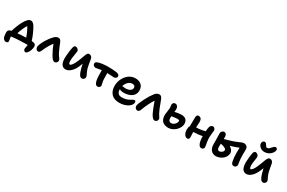

<svg xmlns="http://www.w3.org/2000/svg" viewBox="168 -2325 5992 4011"><g transform="rotate(30 3163.5 -319.0)"><path d="M570.8 121.1Q547.4 121.1 533.7 103.5Q520 85.9 520 62Q520 50.3 527.8 15.9Q535.6 -18.6 538.1 -34.2Q532.2 -34.2 519 -34.7Q505.9 -35.2 498 -35.2Q418.5 -35.2 317.4 -28.8Q216.3 -22.5 143.1 -12.2Q145 1.5 149.4 28.6Q153.8 55.7 156 73Q158.2 90.3 158.2 99.1Q158.2 116.7 143.3 127.9Q128.4 139.2 107.9 139.2Q80.1 139.2 56.4 116.2Q32.7 93.3 25.9 61Q16.1 14.6 16.1 -36.1Q16.1 -67.4 29.1 -86.9Q42 -106.4 73.2 -115.2Q78.6 -116.7 98.1 -121.1Q112.3 -173.3 138.7 -241.7Q165 -310.1 191.9 -360.8Q269.5 -511.2 344.2 -511.2Q401.4 -511.2 450.2 -421.9Q523.4 -291.5 568.8 -147Q586.4 -145 596.2 -145Q637.2 -140.6 655.5 -122.8Q673.8 -105 673.8 -69.8Q673.8 -33.7 659.4 10.5Q645 54.7 620.4 87.9Q595.7 121.1 570.8 121.1ZM269 -252Q247.6 -201.7 228 -138.2Q323.7 -148.4 434.1 -149.9Q412.6 -212.9 384 -274.4Q355.5 -335.9 331.1 -372.1Q296.9 -318.8 269 -252Z M792.5 -23.9Q762.2 -23.9 744.9 -46.6Q727.5 -69.3 727.5 -101.1Q727.5 -127.4 750.7 -181.4Q773.9 -235.4 805.2 -286.1Q853.5 -366.2 917.5 -435.1Q970.2 -487.8 1018.6 -487.8Q1046.4 -487.8 1064.2 -472.4Q1082 -457 1097.2 -420.9Q1101.1 -411.6 1115.5 -375.7Q1129.9 -339.8 1143.1 -309.1Q1156.2 -278.3 1168.5 -252Q1200.2 -181.2 1244.6 -125Q1253.4 -112.3 1257.1 -106.7Q1260.7 -101.1 1263.7 -92.3Q1266.6 -83.5 1266.6 -73.2Q1266.6 -44.9 1246.8 -24.9Q1227.1 -4.9 1200.2 -4.9Q1170.4 -4.9 1143.8 -34.2Q1117.2 -63.5 1088.4 -116.2Q1065.9 -153.3 1037.1 -214.6Q1008.3 -275.9 990.2 -326.2Q954.1 -277.8 916.7 -213.9Q879.4 -149.9 857.4 -94.2Q841.8 -58.1 827.9 -41Q814 -23.9 792.5 -23.9Z M1472.2 13.2Q1436 13.2 1410.2 -3.4Q1384.3 -20 1370.4 -48.8Q1356.4 -77.6 1350.3 -110.1Q1344.2 -142.6 1344.2 -181.2Q1344.2 -234.9 1353.3 -315.7Q1362.3 -396.5 1371.6 -437Q1383.8 -508.8 1421.4 -508.8Q1452.1 -508.8 1476.8 -486.8Q1501.5 -464.8 1501.5 -436Q1501.5 -419.9 1486.8 -335.2Q1472.2 -250.5 1472.2 -208Q1472.2 -189 1473.1 -175.8Q1474.1 -162.6 1476.8 -148.4Q1479.5 -134.3 1485.6 -126.7Q1491.7 -119.1 1501.5 -119.1Q1550.3 -119.1 1620.1 -284.2Q1633.8 -314.5 1647.7 -353.3Q1661.6 -392.1 1670.4 -417.5Q1679.2 -442.9 1689.9 -466.8Q1700.7 -490.7 1714.1 -502.4Q1727.5 -514.2 1745.1 -514.2Q1778.8 -514.2 1799.8 -494.1Q1820.8 -474.1 1826.2 -440.9Q1849.6 -295.4 1865.2 -235.8Q1876.5 -194.3 1893.8 -157.7Q1911.1 -121.1 1921.6 -98.9Q1932.1 -76.7 1932.1 -60.1Q1932.1 -33.2 1911.9 -13.2Q1891.6 6.8 1864.3 6.8Q1826.2 6.8 1801.3 -34.4Q1776.4 -75.7 1752.4 -161.1Q1740.2 -205.1 1726.6 -270Q1722.7 -258.8 1702.1 -205.1Q1662.1 -104.5 1600.1 -45.7Q1538.1 13.2 1472.2 13.2Z M2232.9 -9.8Q2210.4 -9.8 2195.1 -23.2Q2179.7 -36.6 2168 -64Q2142.1 -120.6 2142.1 -287.1Q2142.1 -300.3 2141.6 -322.3Q2141.1 -344.2 2141.1 -353Q2109.4 -349.1 2065.4 -339.1Q2021.5 -329.1 2002 -329.1Q1974.1 -329.1 1953.6 -348.6Q1933.1 -368.2 1933.1 -395Q1933.1 -430.2 1978 -446.8Q2069.8 -481 2231 -481Q2333.5 -481 2423.8 -469.2Q2458.5 -464.8 2479.7 -449Q2501 -433.1 2501 -410.2Q2501 -385.7 2481.4 -366.9Q2461.9 -348.1 2432.1 -348.1Q2415.5 -348.1 2358.9 -352.5Q2302.2 -356.9 2270 -357.9Q2272 -283.7 2272 -244.1Q2272 -198.2 2278.1 -161.6Q2284.2 -125 2290.5 -102.5Q2296.9 -80.1 2296.9 -68.8Q2296.9 -43.5 2277.8 -26.6Q2258.8 -9.8 2232.9 -9.8Z M2794.9 56.2Q2665 56.2 2600.3 -14.9Q2535.6 -85.9 2535.6 -206.1Q2535.6 -255.9 2549.1 -306.2Q2562.5 -356.4 2588.9 -401.4Q2615.2 -446.3 2651.1 -481.4Q2687 -516.6 2735.6 -537.4Q2784.2 -558.1 2837.9 -558.1Q2928.2 -558.1 2981.9 -510Q3035.6 -461.9 3035.6 -373Q3035.6 -324.2 3014.4 -285.2Q2993.2 -246.1 2956.3 -221.7Q2919.4 -197.3 2872.1 -184.6Q2824.7 -171.9 2771 -171.9Q2699.7 -171.9 2665.5 -199.2Q2666.5 -135.3 2693.6 -102.1Q2720.7 -68.8 2782.7 -68.8Q2829.6 -68.8 2869.4 -77.6Q2909.2 -86.4 2934.6 -98.9Q2960 -111.3 2980 -123.8Q3000 -136.2 3016.8 -145Q3033.7 -153.8 3046.9 -153.8Q3079.6 -153.8 3079.6 -110.8Q3079.6 -82 3057.9 -52.2Q3036.1 -22.5 2999.5 1.7Q2962.9 25.9 2908.7 41Q2854.5 56.2 2794.9 56.2ZM2837.9 -426.8Q2782.7 -426.8 2739.5 -384.8Q2696.3 -342.8 2677.7 -278.8Q2684.1 -278.8 2710 -274.4Q2735.8 -270 2757.8 -270Q2824.2 -270 2866 -297.1Q2907.7 -324.2 2907.7 -367.2Q2907.7 -426.8 2837.9 -426.8Z M3206.1 7.8Q3177.2 7.8 3157 -14.2Q3136.7 -36.1 3136.7 -65.9Q3136.7 -112.8 3218.8 -272.9Q3271 -377.9 3336.9 -460.9Q3381.3 -516.1 3438 -516.1Q3465.8 -516.1 3482.7 -500.7Q3499.5 -485.4 3515.6 -450.2Q3526.9 -423.8 3551.8 -355.7Q3576.7 -287.6 3590.8 -253.9Q3630.4 -161.1 3665 -111.8Q3678.2 -94.2 3683.1 -84.5Q3688 -74.7 3688 -60.1Q3688 -31.7 3668 -11.5Q3647.9 8.8 3621.1 8.8Q3567.9 8.8 3513.7 -102.1Q3495.1 -139.2 3464.8 -215.8Q3434.6 -292.5 3415 -352.1Q3377.9 -297.4 3336.4 -213.4Q3294.9 -129.4 3269 -55.2Q3257.3 -23.4 3242.4 -7.8Q3227.5 7.8 3206.1 7.8Z M3944.8 -2Q3900.9 -2 3866.2 -12.7Q3831.5 -23.4 3809.8 -41.3Q3788.1 -59.1 3773.9 -84.5Q3759.8 -109.9 3753.9 -137Q3748 -164.1 3748 -195.8Q3748 -227.1 3758.1 -287.1Q3768.1 -347.2 3768.1 -369.1Q3768.1 -391.1 3764.4 -418.2Q3760.7 -445.3 3760.7 -453.1Q3760.7 -480.5 3776.4 -498.8Q3792 -517.1 3819.8 -517.1Q3854 -517.1 3875 -491.2Q3896 -465.3 3896 -421.9Q3896 -396 3891.1 -356Q3981 -378.9 4047.9 -378.9Q4122.6 -378.9 4160.2 -343.3Q4197.8 -307.6 4197.8 -242.2Q4197.8 -198.7 4175 -154.5Q4152.3 -110.4 4116.9 -77.1Q4081.5 -43.9 4035.4 -22.9Q3989.3 -2 3944.8 -2ZM3878.9 -224.1Q3878.9 -203.1 3879.9 -189.9Q3880.9 -176.8 3884.5 -161.6Q3888.2 -146.5 3895.3 -138.2Q3902.3 -129.9 3915.5 -124Q3928.7 -118.2 3947.8 -118.2Q3991.7 -118.2 4030.3 -155.8Q4068.8 -193.4 4068.8 -243.2Q4068.8 -250.5 4054.2 -255.9Q4039.6 -261.2 4016.1 -261.2Q3962.9 -261.2 3879.9 -245.1Q3878.9 -237.3 3878.9 -224.1Z M4401.9 -7.8Q4356.9 -7.8 4327.4 -53.5Q4297.9 -99.1 4297.9 -168.9Q4297.9 -224.1 4318.8 -258.8Q4319.3 -283.7 4320.1 -327.9Q4320.8 -372.1 4321.3 -406.5Q4321.8 -440.9 4321.8 -467.8Q4321.8 -499.5 4333.3 -519.3Q4344.7 -539.1 4369.1 -539.1Q4409.7 -539.1 4430.9 -512.9Q4452.1 -486.8 4452.1 -438Q4452.1 -421.4 4444.8 -301.8Q4560.5 -304.7 4659.7 -333Q4662.1 -391.6 4672.9 -435.1Q4678.7 -461.4 4697.8 -479.7Q4716.8 -498 4741.7 -498Q4767.6 -498 4784.7 -477.8Q4801.8 -457.5 4801.8 -429.2Q4801.8 -409.7 4794.4 -355Q4787.1 -300.3 4787.1 -268.1Q4787.1 -214.4 4794.2 -165.3Q4801.3 -116.2 4808.1 -83.7Q4814.9 -51.3 4814.9 -38.1Q4814.9 -12.7 4797.9 4.2Q4780.8 21 4753.9 21Q4721.2 21 4698.7 -9.8Q4676.3 -40.5 4666 -92.3Q4655.8 -144 4655.8 -212.9Q4574.2 -193.4 4440.9 -189.9Q4441.4 -165.5 4443.6 -119.6Q4445.8 -73.7 4445.8 -58.1Q4445.8 -36.1 4433.3 -22Q4420.9 -7.8 4401.9 -7.8Z M5099.6 13.2Q5023.9 13.2 4980.2 -38.6Q4936.5 -90.3 4936.5 -176.8Q4936.5 -235.4 4935.3 -299.6Q4934.1 -363.8 4933.1 -402.3Q4932.1 -440.9 4932.6 -450.2Q4932.6 -474.1 4954.3 -495.1Q4976.1 -516.1 5004.4 -516.1Q5029.8 -516.1 5047.4 -495.4Q5064.9 -474.6 5066.4 -440.9V-380.9Q5173.3 -408.2 5271.5 -441.9Q5308.1 -454.6 5353.5 -474.6Q5398.9 -494.6 5427.7 -505.9Q5456.5 -517.1 5475.6 -517.1Q5522 -517.1 5548.8 -490.5Q5575.7 -463.9 5575.7 -418Q5575.7 -402.3 5574.7 -363.8Q5573.7 -325.2 5573.7 -301.8Q5573.7 -189.5 5587.4 -113.8Q5588.4 -105.5 5590.6 -94Q5592.8 -82.5 5594.2 -74.5Q5595.7 -66.4 5595.7 -62Q5595.7 -34.2 5576.2 -13.7Q5556.6 6.8 5527.3 6.8Q5501 6.8 5484.4 -10.7Q5467.8 -28.3 5462.4 -55.2Q5441.4 -150.4 5441.4 -262.2Q5441.4 -283.7 5444.3 -389.2Q5368.2 -355.5 5244.6 -319.8Q5283.7 -298.3 5308.6 -265.4Q5333.5 -232.4 5333.5 -189.9Q5333.5 -147.5 5312 -108.9Q5290.5 -70.3 5256.8 -44.2Q5223.1 -18.1 5181.6 -2.4Q5140.1 13.2 5099.6 13.2ZM5059.6 -189Q5059.6 -151.9 5072.8 -131.3Q5085.9 -110.8 5110.4 -110.8Q5139.2 -110.8 5170.9 -134.5Q5202.6 -158.2 5202.6 -187Q5202.6 -206.1 5188.5 -218.3Q5174.3 -230.5 5147.5 -242.2Q5124 -253.4 5064.5 -266.1Q5064.5 -263.2 5062 -233.4Q5059.6 -203.6 5059.6 -189Z M5932.6 -569.8Q5869.6 -569.8 5826.2 -609.1Q5782.7 -648.4 5782.7 -692.9Q5782.7 -724.1 5798.8 -741.5Q5814.9 -758.8 5840.8 -758.8Q5857.4 -758.8 5869.9 -747.6Q5882.3 -736.3 5895.5 -714.8Q5896 -713.9 5899.2 -708.5Q5902.3 -703.1 5903.3 -701.9Q5904.3 -700.7 5907 -696.3Q5909.7 -691.9 5911.1 -690.4Q5912.6 -689 5915.5 -685.5Q5918.5 -682.1 5920.7 -681.2Q5922.9 -680.2 5926.3 -678Q5929.7 -675.8 5932.9 -675Q5936 -674.3 5940.2 -673.6Q5944.3 -672.9 5948.7 -672.9Q5956.5 -672.9 5964.4 -675.8Q5972.2 -678.7 5981.4 -686.5Q5990.7 -694.3 5995.4 -698.5Q6000 -702.6 6011.5 -715.1Q6022.9 -727.5 6025.4 -730Q6027.3 -731.9 6038.1 -743.2Q6048.8 -754.4 6052.2 -757.1Q6055.7 -759.8 6064 -766.4Q6072.3 -772.9 6079.1 -774.9Q6085.9 -776.9 6093.8 -776.9Q6114.3 -776.9 6125.5 -764.9Q6136.7 -752.9 6136.7 -733.9Q6136.7 -714.4 6127.4 -691.9Q6118.2 -669.4 6100.1 -647.9Q6082 -626.5 6057.9 -608.9Q6033.7 -591.3 6001 -580.6Q5968.3 -569.8 5932.6 -569.8ZM5836.4 17.1Q5807.6 17.1 5784.9 5.4Q5762.2 -6.3 5748 -25.4Q5733.9 -44.4 5724.9 -71.3Q5715.8 -98.1 5712.2 -126.2Q5708.5 -154.3 5708.5 -186Q5708.5 -230 5715.6 -298.8Q5722.7 -367.7 5729.5 -403.8Q5741.2 -477.1 5780.8 -477.1Q5812 -477.1 5836.4 -453.6Q5860.8 -430.2 5860.8 -398.9Q5860.8 -384.8 5849.1 -315.4Q5837.4 -246.1 5837.4 -211.9Q5837.4 -190.9 5838.1 -177.2Q5838.9 -163.6 5841.3 -147.9Q5843.8 -132.3 5849.9 -124.3Q5856 -116.2 5865.7 -116.2Q5913.6 -116.2 5982.4 -286.1Q5994.1 -314 6008.5 -353.3Q6022.9 -392.6 6031.7 -416Q6040.5 -439.5 6052.7 -463.1Q6064.9 -486.8 6078.9 -497.8Q6092.8 -508.8 6110.8 -508.8Q6144 -508.8 6164.6 -489Q6185.1 -469.2 6191.4 -436Q6193.8 -421.9 6201.7 -378.2Q6209.5 -334.5 6216.3 -299.3Q6223.1 -264.2 6229.5 -241.2Q6240.2 -200.7 6257.3 -164.8Q6274.4 -128.9 6284.9 -107.7Q6295.4 -86.4 6295.4 -70.8Q6295.4 -43 6275.6 -22.9Q6255.9 -2.9 6228.5 -2.9Q6208.5 -2.9 6192.1 -14.2Q6175.8 -25.4 6162.4 -48.1Q6148.9 -70.8 6138.4 -98.4Q6127.9 -126 6116.7 -165Q6099.1 -226.6 6090.8 -268.1Q6086.4 -255.9 6066.4 -208Q6023.9 -103.5 5962.9 -43.2Q5901.9 17.1 5836.4 17.1Z"/></g></svg>

Font: Shantell Sans Irregular
Style: Regular
Weight: 600
Designer: Stephen Nixon, Anya Danilova, Shantell Martin
Foundry: Arrow Type
Version: Version 1.006;[9816181b4]